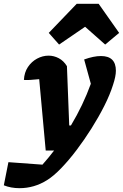

<svg xmlns="http://www.w3.org/2000/svg" viewBox="-127 -787 643 1004"><path d="M112 0 78 -373Q47 -370 30 -369Q13 -368 -2 -369Q0 -408 19 -436.5Q38 -465 67 -480.5Q96 -496 127 -496Q155 -496 180.5 -482.5Q206 -469 223 -441L235 -131H244Q308 -238 348 -349L313 -476Q363 -494 401 -494Q479 -494 479 -417Q479 -388 464 -343Q448 -292 418.5 -233.5Q389 -175 351.5 -115.5Q314 -56 273.5 -2.5Q233 51 193 92.5Q153 134 119 155Q52 197 -25 197Q-70 197 -107 182L-83 61L95 74Q127 38 156 0ZM389 -767 496 -615 423 -554 318 -647 182 -554 128 -615 274 -767Z"/></svg>

Font: Piazzolla ExtraBold
Style: Italic
Weight: 800
Italic angle: -11.3°
Designer: Juan Pablo del Peral
Foundry: Huerta Tipografica
Version: Version 1.330